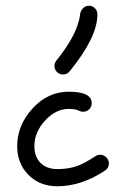

<svg xmlns="http://www.w3.org/2000/svg" viewBox="-20 -650 440 670"><path d="M290 -630Q303 -630 311.5 -621Q320 -612 320 -600Q320 -520 223 -401Q214 -390 200 -390Q187 -390 178.5 -399Q170 -408 170 -420Q170 -430 177 -439Q253 -533 260 -603Q262 -614 270.5 -622Q279 -630 290 -630ZM300 -290Q300 -277 291 -268.5Q282 -260 270 -260Q263 -260 257 -263Q244 -270 220 -270Q175 -270 137.5 -229.5Q100 -189 100 -140Q100 -103 121.5 -81.5Q143 -60 180 -60Q216 -60 244 -69Q272 -78 313 -105Q321 -110 330 -110Q342 -110 351 -101Q360 -92 360 -80Q360 -64 347 -55Q264 0 180 0Q119 0 79.5 -39.5Q40 -79 40 -140Q40 -213 93.5 -271.5Q147 -330 220 -330Q300 -330 300 -290Z"/></svg>

Font: Pecita
Style: Book
Weight: 400
Width: 7
Version: Version 4.3